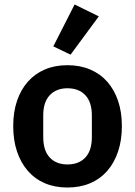

<svg xmlns="http://www.w3.org/2000/svg" viewBox="-20 -825 603 857"><path d="M281 12Q225 12 180.5 -7Q136 -26 104.5 -62Q73 -98 56 -148.5Q39 -199 39 -262Q39 -325 56 -375Q73 -425 104.5 -460.5Q136 -496 180.5 -515Q225 -534 281 -534Q337 -534 382 -515Q427 -496 458.5 -460.5Q490 -425 507 -375Q524 -325 524 -262Q524 -199 507 -148.5Q490 -98 458.5 -62Q427 -26 382 -7Q337 12 281 12ZM281 -91Q332 -91 361 -122Q390 -153 390 -213V-310Q390 -369 361 -400Q332 -431 281 -431Q231 -431 202 -400Q173 -369 173 -310V-213Q173 -153 202 -122Q231 -91 281 -91ZM295 -581 218 -618 313 -805 421 -752Z"/></svg>

Font: IBM Plex Sans Hebrew SmBld
Style: Regular
Weight: 600
Designer: Mike Abbink, Paul van der Laan, Pieter van Rosmalen, Yanek Iontef
Foundry: Bold Monday
Version: Version 1.3